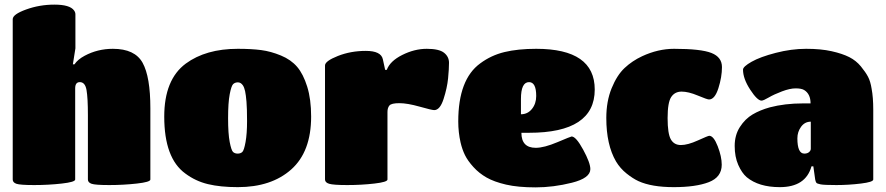

<svg xmlns="http://www.w3.org/2000/svg" viewBox="-20 -800 3830 830"><path d="M360 -24V-302Q360 -377 354 -411Q348 -445 325 -445Q305 -445 305 -418V-24Q305 -13 247 -6.5Q189 0 128 0Q67 0 51 -5.5Q35 -11 35 -24V-717Q35 -738 93 -759Q151 -780 215 -780Q282 -780 300 -755Q306 -747 306 -738V-591L295 -522H302Q316 -543 346 -559Q402 -589 468 -589Q563 -589 596.5 -528.5Q630 -468 630 -332V-24Q630 -13 571.5 -6.5Q513 0 452.5 0Q392 0 376 -5.5Q360 -11 360 -24Z M1008 9Q933 9 879 -4Q825 -17 781 -50Q690 -116 690 -296Q690 -456 783 -525Q870 -589 1008 -589Q1067 -589 1109 -583.5Q1151 -578 1194.5 -560Q1238 -542 1264.5 -511Q1291 -480 1308 -425.5Q1325 -371 1325 -296Q1325 -144 1239 -67.5Q1153 9 1008 9ZM1030 -431Q1021 -444 1008.5 -444Q996 -444 988 -436.5Q980 -429 973 -392.5Q966 -356 966 -289Q966 -222 973 -186Q980 -150 987.5 -143Q995 -136 1007.5 -136Q1020 -136 1027.5 -143Q1035 -150 1041.5 -186Q1048 -222 1048 -276.5Q1048 -331 1045.5 -360.5Q1043 -390 1039.5 -406Q1036 -422 1030 -431Z M1655 -316V-24Q1655 -13 1598.5 -6.5Q1542 0 1481.5 0Q1421 0 1403 -5.5Q1385 -11 1385 -24V-517Q1385 -536 1440.5 -558Q1496 -580 1561.5 -580Q1627 -580 1635 -544L1645 -498H1652Q1666 -536 1719 -562.5Q1772 -589 1825 -589Q1878 -589 1899.5 -572Q1921 -555 1921 -528.5Q1921 -502 1917 -461Q1913 -420 1897.5 -372Q1882 -324 1857 -324Q1847 -324 1794 -339Q1741 -354 1706.5 -354Q1672 -354 1663.5 -344Q1655 -334 1655 -316Z M2234 -226Q2234 -161 2296 -161Q2332 -161 2390 -185.5Q2448 -210 2451 -210Q2470 -210 2501 -153Q2532 -96 2532 -69Q2532 -30 2452 -10Q2372 10 2295.5 10Q2219 10 2167.5 -2Q2116 -14 2083.5 -32.5Q2051 -51 2026.5 -78Q2002 -105 1990 -129.5Q1978 -154 1971 -184Q1961 -228 1961 -275Q1961 -457 2056 -526Q2103 -561 2161 -575Q2219 -589 2298 -589Q2551 -589 2551 -413Q2551 -226 2267 -226ZM2232 -372V-306Q2261 -306 2279.5 -329Q2298 -352 2298 -385Q2298 -445 2267 -445Q2232 -445 2232 -372Z M2740 -17Q2716 -28 2688.5 -50Q2661 -72 2643 -102Q2601 -174 2601 -290Q2601 -362 2624 -418.5Q2647 -475 2680 -506Q2713 -537 2756 -557Q2825 -589 2894 -589Q3010 -589 3055.5 -571Q3101 -553 3101 -510Q3101 -467 3085.5 -418.5Q3070 -370 3045 -370Q3037 -370 2996.5 -387Q2956 -404 2926.5 -404Q2897 -404 2881.5 -380.5Q2866 -357 2866 -289.5Q2866 -222 2880 -197.5Q2894 -173 2923.5 -173Q2953 -173 2997 -193Q3041 -213 3046 -213Q3065 -213 3082.5 -168Q3100 -123 3100 -88Q3100 -34 3044 -12.5Q2988 9 2892.5 9Q2797 9 2740 -17Z M3351 9Q3260 9 3208 -34Q3187 -52 3171.5 -87Q3156 -122 3156 -169Q3156 -216 3178.5 -251Q3201 -286 3233 -305Q3265 -324 3308 -336Q3373 -353 3451 -353H3484Q3484 -394 3456 -411Q3444 -418 3419.5 -418Q3395 -418 3360.5 -405Q3326 -392 3303 -378.5Q3280 -365 3272 -365Q3254 -365 3223 -412.5Q3192 -460 3192 -499Q3192 -512 3229 -533Q3266 -554 3333.5 -571.5Q3401 -589 3465 -589Q3529 -589 3575.5 -578.5Q3622 -568 3651.5 -553Q3681 -538 3701.5 -513Q3722 -488 3732.5 -468Q3743 -448 3748 -416Q3755 -379 3755 -325V-24Q3755 -13 3701.5 -6.5Q3648 0 3595.5 0Q3543 0 3527.5 -3Q3512 -6 3509 -10Q3506 -14 3504 -24L3496 -81H3488Q3463 9 3351 9ZM3485 -157V-274Q3459 -274 3443 -252Q3427 -230 3427 -202Q3427 -136 3457 -136Q3470 -136 3477.5 -142.5Q3485 -149 3485 -157Z"/></svg>

Font: Titan One
Style: Regular
Weight: 400
Designer: Rodrigo Fuenzalida
Foundry: Rodrigo Fuenzalida
Version: Version 1.001